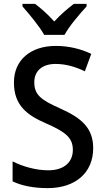

<svg xmlns="http://www.w3.org/2000/svg" viewBox="-20 -961 542 991"><path d="M208 -781H313C337 -826 392 -890 427 -928V-941H361C327 -915 295 -888 260 -850C228 -886 192 -918 161 -941H96V-928C131 -888 184 -825 208 -781ZM461 -196C461 -300 401 -352 291 -401C192 -445 157 -471 157 -537C157 -593 196 -631 267 -631C318 -631 368 -617 418 -593L451 -683C398 -708 337 -724 268 -724C138 -724 51 -651 52 -534C52 -419 118 -367 216 -325C318 -280 356 -251 356 -187C356 -126 313 -82 229 -82C165 -82 96 -102 45 -128V-25C92 -2 155 10 226 10C370 10 461 -70 461 -196Z"/></svg>

Font: Noto Sans Arabic UI SmCn Md
Style: Regular
Weight: 500
Width: 4
Designer: Monotype Design Team, Nadine Chahine and Nizar Qandah
Foundry: Monotype Imaging Inc.
Version: Version 2.010